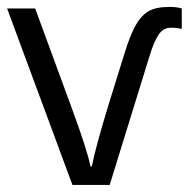

<svg xmlns="http://www.w3.org/2000/svg" viewBox="-20 -521 532 541"><path d="M184.1 0 0 -497.1H79.1L181.2 -219.2Q226.1 -97.7 234.9 -52.2H238.8Q249 -105.5 286.1 -226.6L329.6 -366.7Q346.7 -422.4 362.5 -450.2Q378.4 -478 399.2 -489.7Q419.9 -501.5 458 -501.5Q478.5 -501.5 492.2 -497.1V-439.5Q479 -442.9 461.4 -442.9Q440.4 -442.9 427.2 -423.8Q414.1 -404.8 401.4 -363.3L289.1 0Z"/></svg>

Font: Bpm'online Open Sans
Style: Regular
Weight: 400
Foundry: Ascender Corporation
Version: Version 1.10